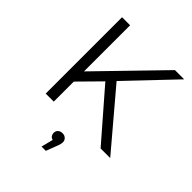

<svg xmlns="http://www.w3.org/2000/svg" viewBox="-245 -774 1145 1145"><g transform="rotate(45 327.0 -201.5)"><path d="M305 -303 173 -169V0H105V-644H173V-255L551 -644H629L351 -352L649 0H568ZM383 132Q383 150 373 173L347 241H311L330 166Q317 163 310.5 153.5Q304 144 304 132Q304 116 315 106Q326 96 343.5 96Q361 96 372 106.5Q383 117 383 132Z"/></g></svg>

Font: Montserrat Ace
Style: Regular
Weight: 400
Designer: Julieta Ulanovsky
Foundry: Julieta Ulanovsky
Version: Version 1